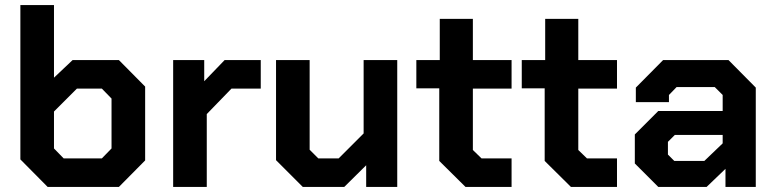

<svg xmlns="http://www.w3.org/2000/svg" viewBox="-20 -734 3043 754"><path d="M60 -108V-714H192V-429L265 -498H447L550 -394V-104L447 0H167ZM380 -112 418 -151V-347L380 -386H282L192 -296V-151L230 -112Z M660 -498H782V-415L862 -498H1004V-386H889L792 -286V0H660Z M1064 -105V-498H1196V-146L1230 -112H1310L1408 -210V-498H1540V0H1418V-85L1332 0H1169Z M1705 -102V-387H1615V-498H1707V-660H1837V-498H1989V-386H1837V-145L1871 -112H1989V0H1808Z M2119 -102V-387H2029V-498H2121V-660H2251V-498H2403V-386H2251V-145L2285 -112H2403V0H2222Z M2473 -92V-206L2565 -298H2818V-361L2787 -392H2637L2607 -361V-333H2477V-390L2584 -498H2841L2948 -390V0H2829V-71L2755 0H2565ZM2746 -102 2818 -171V-204H2630L2603 -177V-127L2628 -102Z"/></svg>

Font: Chakra Petch
Style: Bold
Weight: 700
Designer: Katatrad Aksorn Co.,Ltd.
Foundry: Cadson Demak Co.,Ltd.
Version: Version 1.000; ttfautohint (v1.6)